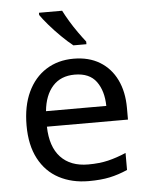

<svg xmlns="http://www.w3.org/2000/svg" viewBox="-54 -811 673 866"><g transform="rotate(-5 282.0 -378.0)"><path d="M292 -546Q361 -546 410.5 -516Q460 -486 486.5 -431.5Q513 -377 513 -304V-251H146Q148 -160 192.5 -112.5Q237 -65 317 -65Q368 -65 407.5 -74.5Q447 -84 489 -102V-25Q448 -7 408 1.5Q368 10 313 10Q237 10 178.5 -21Q120 -52 87.5 -113.5Q55 -175 55 -264Q55 -352 84.5 -415Q114 -478 167.5 -512Q221 -546 292 -546ZM291 -474Q228 -474 191.5 -433.5Q155 -393 148 -321H421Q420 -389 389 -431.5Q358 -474 291 -474ZM260 -766Q271 -744 287.5 -716.5Q304 -689 322.5 -663Q341 -637 356 -618V-606H297Q274 -624 245 -652.5Q216 -681 191.5 -709.5Q167 -738 155 -756V-766Z"/></g></svg>

Font: Noto Sans Vai
Style: Regular
Weight: 400
Designer: Monotype Design Team
Foundry: Monotype Imaging Inc.
Version: Version 2.001; ttfautohint (v1.8.4.7-5d5b)